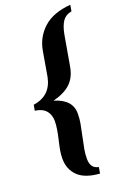

<svg xmlns="http://www.w3.org/2000/svg" viewBox="-176 -753 709 1026"><g transform="rotate(-20 179.0 -240.0)"><path d="M44 68Q44 45 48 22Q52 -1 60 -35Q66 -60 70.5 -87Q75 -114 75 -136Q75 -171 55.5 -194.5Q36 -218 -7 -224L-1 -256Q99 -270 119 -370L143 -510Q156 -584 210.5 -633.5Q265 -683 365 -691L359 -656Q325 -650 307.5 -625Q290 -600 281 -552L251 -380Q241 -323 206.5 -290Q172 -257 106 -240Q204 -211 204 -132Q204 -103 199.5 -77.5Q195 -52 185 -6Q176 35 171.5 60.5Q167 86 167 113Q167 140 177.5 155.5Q188 171 212 176L206 211Q122 205 83 166.5Q44 128 44 68Z"/></g></svg>

Font: Philosopher
Style: Bold Italic
Weight: 700
Italic angle: -10°
Designer: Jovanny Lemonad
Foundry: Jovanny Lemonad
Version: Version 2.000